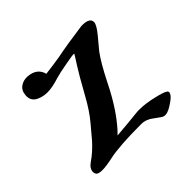

<svg xmlns="http://www.w3.org/2000/svg" viewBox="-163 -824 1042 1042"><g transform="rotate(-45 358.5 -302.5)"><path d="M647 -48C638 -55 616 -62 582 -70C541 -80 505 -85 473 -85C465 -85 457 -85 450 -84C405 -79 351 -74 290 -69C307 -86 320 -100 330 -113C346 -133 397 -194 457 -317C488 -378 516 -427 542 -462L596 -527C622 -558 635 -581 635 -594C635 -618 614 -629 571 -628C489 -617 421 -606 366 -595C332 -589 294 -584 253 -579C244 -616 217 -637 172 -641C151 -642 134 -638 119 -628C102 -617 93 -600 91 -577C88 -546 102 -524 133 -513C150 -506 169 -503 188 -503C211 -503 242 -509 280 -521C297 -526 326 -533 367 -540C409 -548 432 -551 435 -550C436 -550 437 -549 437 -548C437 -547 425 -528 402 -492C387 -469 359 -421 318 -347C289 -294 261 -253 235 -222L171 -146C144 -116 115 -90 84 -69C65 -56 55 -40 55 -22C55 -16 57 -11 60 -6C65 2 78 6 99 6C119 6 146 2 179 -5C228 -16 309 -22 424 -22C449 -22 473 -13 494 4C519 23 534 33 541 35C546 36 550 36 554 36C570 36 594 24 625 1C644 -13 654 -26 654 -37C654 -42 652 -45 647 -48Z"/></g></svg>

Font: GFS Jackson
Style: Regular
Weight: 400
Designer: George Matthiopoulos
Foundry: George Matthiopoulos
Version: Version 1.0